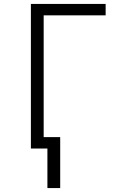

<svg xmlns="http://www.w3.org/2000/svg" viewBox="-20 -755 640 976"><path d="M221 201V0H137V-735H517V-677H202V-58H286V201Z"/></svg>

Font: Iosevka SS04 Light Extended
Style: Regular
Weight: 300
Width: 7
Monospace: yes
Designer: Belleve Invis
Foundry: Belleve Invis
Version: Version 19.0.0; ttfautohint (v1.8.4)